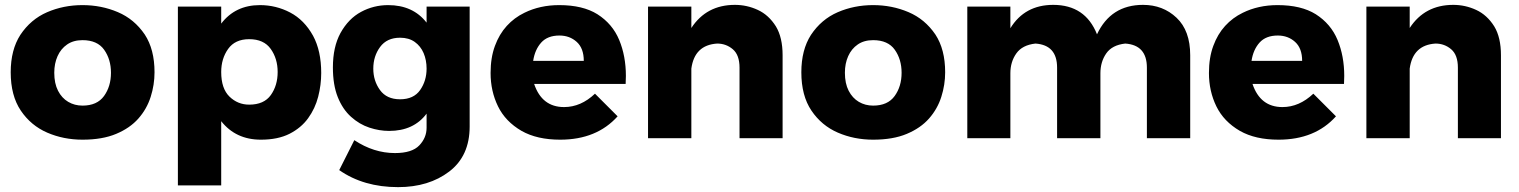

<svg xmlns="http://www.w3.org/2000/svg" viewBox="-20 -568 6241 789"><path d="M319 6Q241 6 174 -23Q107 -52 65.5 -113.5Q24 -175 24 -271Q24 -363 63.5 -424.5Q106 -488.5 173.5 -517.8Q241 -547 319 -547Q396.5 -547 464.2 -518.2Q532 -489.5 575 -426Q615 -365 615 -271Q615 -219.5 599.2 -170Q583.5 -120.5 548.8 -81Q514 -41.5 457.2 -17.8Q400.5 6 319 6ZM319 -134Q379 -134 407.5 -173.5Q436 -213 436 -269Q436 -324 408 -363.5Q380 -403 319 -403Q281.5 -403 255.8 -385.2Q230 -367.5 216.5 -337.2Q203 -307 203 -269Q203 -225 218.5 -195Q234 -165 260.2 -149.5Q286.5 -134 319 -134Z M889 194H711V-541H889V-471Q947 -547 1048 -547Q1114.5 -547 1172.5 -516.5Q1230.5 -486 1266.5 -421Q1300 -359 1300 -268Q1300 -219 1287.5 -170.5Q1275 -122 1246.2 -82.2Q1217.5 -42.5 1169.8 -18.2Q1122 6 1052 6Q949 6 889 -70ZM1004 -138Q1065 -138 1093 -177.5Q1121 -217 1121 -272Q1121 -327 1092.5 -367Q1064 -407 1004 -407Q946 -407 917.5 -367Q889 -327 889 -272Q889 -204 923 -171Q957 -138 1004 -138Z M1616 201Q1474 201 1374 131L1436 8Q1516 61 1603 61Q1673 61 1703 29.5Q1733 -2 1733 -43V-101Q1680 -30 1579 -30Q1539 -30 1498 -43.5Q1457 -57 1422.5 -88Q1388 -119 1368 -169Q1348 -219 1348 -291Q1348 -375 1379 -432Q1412 -491.5 1463.8 -519.2Q1515.5 -547 1575 -547Q1677 -547 1733 -475V-541H1910V-48Q1910 73 1826 137Q1742 201 1616 201ZM1624 -160Q1680 -160 1706.5 -198Q1733 -236 1733 -286Q1733 -321 1720.8 -349.8Q1708.5 -378.5 1684.2 -395.8Q1660 -413 1624 -413Q1570 -413 1542 -375Q1514 -337 1514 -286Q1514 -236 1541.5 -198Q1569 -160 1624 -160Z M2282 6Q2187 6 2123.5 -30Q2057 -68.5 2026.5 -131Q1996 -193.5 1996 -268Q1996 -331 2013.8 -379.2Q2031.5 -427.5 2062.5 -461.5Q2093.5 -495.5 2135 -515.5Q2199 -547 2278 -547Q2375 -547 2435 -509.5Q2497 -470 2524.5 -403.8Q2552 -337.5 2552 -256L2551 -223H2175Q2207 -128 2298 -128Q2367 -128 2425 -183L2518 -90Q2432 6 2282 6ZM2379 -318Q2379 -369.5 2350 -395.8Q2321 -422 2279 -422Q2230 -422 2204 -393Q2178 -364 2171 -318Z M3196 0H3019V-290Q3019 -342 2991.5 -365.5Q2964 -389 2927 -389Q2834 -383 2821 -286V0H2643V-541H2821V-453Q2883 -548 3000 -548Q3049.5 -548 3094.2 -527.2Q3139 -506.5 3168.5 -459.5Q3196 -414 3196 -341Z M3568 6Q3490 6 3423 -23Q3356 -52 3314.5 -113.5Q3273 -175 3273 -271Q3273 -363 3312.5 -424.5Q3355 -488.5 3422.5 -517.8Q3490 -547 3568 -547Q3645.5 -547 3713.2 -518.2Q3781 -489.5 3824 -426Q3864 -365 3864 -271Q3864 -219.5 3848.2 -170Q3832.5 -120.5 3797.8 -81Q3763 -41.5 3706.2 -17.8Q3649.5 6 3568 6ZM3568 -134Q3628 -134 3656.5 -173.5Q3685 -213 3685 -269Q3685 -324 3657 -363.5Q3629 -403 3568 -403Q3530.5 -403 3504.8 -385.2Q3479 -367.5 3465.5 -337.2Q3452 -307 3452 -269Q3452 -225 3467.5 -195Q3483 -165 3509.2 -149.5Q3535.5 -134 3568 -134Z M4871 0H4693V-290Q4693 -383 4604 -389Q4550 -383 4526 -348.5Q4502 -314 4502 -267V0H4324V-290Q4324 -383 4235 -389Q4181 -383 4156.5 -348.5Q4132 -314 4132 -267V0H3955V-541H4132V-452Q4191 -548 4308 -548Q4440 -548 4488 -427Q4545 -548 4677 -548Q4759 -548 4815 -495Q4871 -442 4871 -341Z M5234 6Q5139 6 5075.5 -30Q5009 -68.5 4978.5 -131Q4948 -193.5 4948 -268Q4948 -331 4965.8 -379.2Q4983.5 -427.5 5014.5 -461.5Q5045.5 -495.5 5087 -515.5Q5151 -547 5230 -547Q5327 -547 5387 -509.5Q5449 -470 5476.5 -403.8Q5504 -337.5 5504 -256L5503 -223H5127Q5159 -128 5250 -128Q5319 -128 5377 -183L5470 -90Q5384 6 5234 6ZM5331 -318Q5331 -369.5 5302 -395.8Q5273 -422 5231 -422Q5182 -422 5156 -393Q5130 -364 5123 -318Z M6148 0H5971V-290Q5971 -342 5943.5 -365.5Q5916 -389 5879 -389Q5786 -383 5773 -286V0H5595V-541H5773V-453Q5835 -548 5952 -548Q6001.5 -548 6046.2 -527.2Q6091 -506.5 6120.5 -459.5Q6148 -414 6148 -341Z"/></svg>

Font: Argentum Novus
Style: Bold
Weight: 700
Designer: Julieta Ulanovsky (font) & Cristiano Sobral (main changes)
Foundry: Julieta Ulanovsky (font) & Cristiano Sobral (main changes)
Version: Version 3.00;November 27, 2020;FontCreator 13.0.0.2655 64-bi